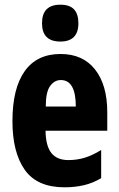

<svg xmlns="http://www.w3.org/2000/svg" viewBox="-20 -788 505 818"><path d="M238 -558Q333 -558 385 -492Q437 -426 437 -310V-231H174Q175 -166 199 -136Q223 -106 271 -106Q308 -106 341 -116Q374 -126 411 -149V-29Q376 -8 337.5 1Q299 10 255 10Q138 10 85.5 -64.5Q33 -139 33 -272Q33 -411 85 -484.5Q137 -558 238 -558ZM239 -447Q212 -447 193.5 -421.5Q175 -396 175 -334H303Q303 -447 239 -447ZM237 -768Q277 -768 295.5 -748Q314 -728 314 -689Q314 -611 237 -611Q159 -611 159 -689Q159 -768 237 -768Z"/></svg>

Font: Noto Sans Telugu ExtraCondensed ExtraBold
Style: Regular
Weight: 800
Width: 2
Designer: Jelle Bosma - Monotype Design Team
Foundry: Monotype Imaging Inc.
Version: Version 2.005; ttfautohint (v1.8.4.7-5d5b)